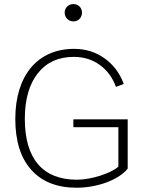

<svg xmlns="http://www.w3.org/2000/svg" viewBox="-20 -899 688 925"><path d="M333.5 -286.1H550.3V-96.2C513.7 -63.5 419.9 -33.2 350.6 -33.2C186 -33.2 99.6 -134.3 99.6 -326.2C99.6 -419.9 120.6 -493.2 162.1 -545.9C203.6 -598.6 261.7 -625 335.4 -625C382.8 -625 424.3 -612.3 460.4 -586.4C496.6 -560.5 522.5 -524.9 538.6 -480.5L576.2 -494.6C557.1 -546.9 525.9 -587.9 483.4 -618.2C440.9 -648.4 392.1 -663.6 336.9 -663.6C161.1 -663.6 53.7 -535.2 53.7 -326.2C53.7 -220.2 79.1 -138.2 130.4 -81.1C181.6 -23.4 254.4 5.4 349.6 5.4C445.3 5.4 549.8 -30.3 595.2 -86.4V-324.2H333.5ZM291.5 -837.9C291.5 -814.9 309.6 -795.9 333.5 -795.9C358.4 -795.9 375 -814.9 375 -837.9C375 -861.3 358.4 -879.4 333.5 -879.4C309.6 -879.4 291.5 -861.3 291.5 -837.9Z"/></svg>

Font: Estedad ExtraLight
Style: Regular
Weight: 200
Designer: Amin Abedi
Version: Version 7.3